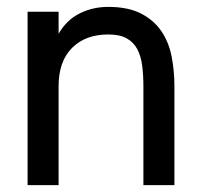

<svg xmlns="http://www.w3.org/2000/svg" viewBox="-20 -537 591 557"><path d="M150 -439Q173 -479 211 -498Q249 -517 294 -517Q352 -517 389.5 -497.5Q427 -478 448.5 -446Q470 -414 478 -372.5Q486 -331 486 -287V0H396V-287Q396 -319 392.5 -346.5Q389 -374 378.5 -394Q368 -414 348 -425.5Q328 -437 294 -437Q228 -437 189 -398Q150 -359 150 -287V0H60V-503H150Z"/></svg>

Font: Gen
Style: Regular
Weight: 400
Version: Version 1.000;PS 001.001;hotconv 1.0.56